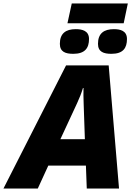

<svg xmlns="http://www.w3.org/2000/svg" viewBox="-79 -1093 776 1113"><path d="M312 -958H638L662 -1073H337ZM346 -781C414 -781 437 -815 437 -867C437 -915 397 -924 360 -924C302 -924 268 -899 268 -839C268 -792 301 -781 346 -781ZM567 -781C635 -781 657 -815 657 -867C657 -915 618 -924 581 -924C523 -924 489 -899 489 -839C489 -792 522 -781 567 -781ZM-59 0H140L201 -133H419L424 0H611L551 -714H304ZM271 -286 368 -495C382 -525 393 -553 402 -583H405C404 -555 405 -523 406 -491L413 -286Z"/></svg>

Font: Noto Sans UI Black
Style: Italic
Weight: 900
Italic angle: -372°
Designer: Monotype Design Team
Foundry: Monotype Imaging Inc.
Version: Version 1.901